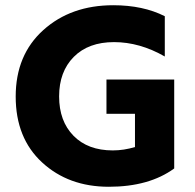

<svg xmlns="http://www.w3.org/2000/svg" viewBox="-20 -706 746 734"><path d="M646 -62Q550 8 396 8Q242 8 141 -85Q40 -178 40 -337Q40 -496 145.5 -591Q251 -686 413 -686Q527 -686 610 -644V-490Q514 -545 416 -545Q318 -545 262 -488.5Q206 -432 206 -337.5Q206 -243 261 -187Q316 -131 411 -131Q454 -131 496 -144V-271H387V-402H646Z"/></svg>

Font: Hind Jalandhar
Style: Bold
Weight: 700
Designer: Namrata Goyal
Foundry: Indian Type Foundry
Version: Version 0.702;PS 1.0;hotconv 1.0.81;makeotf.lib2.5.63406